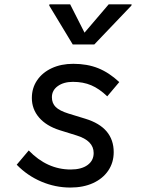

<svg xmlns="http://www.w3.org/2000/svg" viewBox="-20 -826 640 862"><path d="M296 16Q228 16 165.2 -10.8Q102.5 -37.5 55 -86.5L109 -150.5Q191.5 -65 297.5 -65Q345.5 -65 373 -85Q400.5 -105 400.5 -139Q400.5 -194.5 323.5 -218L248 -241.5Q188 -260.5 155.5 -298.2Q123 -336 123 -386Q123 -431 146.8 -465.8Q170.5 -500.5 212.5 -520Q254.5 -539.5 309 -539.5Q371.5 -539.5 420.8 -519.8Q470 -500 515.5 -457.5L461.5 -393.5Q425.5 -428 389.5 -443.2Q353.5 -458.5 307.5 -458.5Q266 -458.5 239.5 -439.5Q213 -420.5 213 -389.5Q213 -362.5 230.2 -345.5Q247.5 -328.5 288 -316L363 -293Q427 -273.5 458.8 -235.8Q490.5 -198 490.5 -143Q490.5 -96 466 -60Q441.5 -24 397.8 -4Q354 16 296 16ZM306.5 -626.5 201 -801 202 -806.5H295L366 -666.5H348.5L468 -806.5H571L570 -801L403.5 -626.5Z"/></svg>

Font: Google Sans Code
Style: Italic
Weight: 400
Italic angle: -10°
Monospace: yes
Designer: Google Sans Code Authors
Foundry: Google LLC
Version: Version 6.000